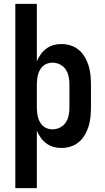

<svg xmlns="http://www.w3.org/2000/svg" viewBox="-20 -755 540 990"><path d="M59 215V-735H170V-439Q178 -458 190 -475Q202 -492 219 -504.5Q236 -517 256 -522.5Q276 -528 297 -528Q321 -528 344.5 -520.5Q368 -513 386.5 -497.5Q405 -482 417.5 -460.5Q430 -439 437 -416Q444 -393 446.5 -368.5Q449 -344 449 -320V-200Q449 -176 446.5 -151.5Q444 -127 437 -104Q430 -81 417.5 -59.5Q405 -38 386.5 -22.5Q368 -7 344.5 0.5Q321 8 297 8Q276 8 256 2.5Q236 -3 219 -15.5Q202 -28 190 -45Q178 -62 170 -81V215ZM251 -88Q271 -88 289.5 -97.5Q308 -107 319 -123.5Q330 -140 334 -160Q338 -180 338 -200V-320Q338 -340 334 -360Q330 -380 319 -396.5Q308 -413 289.5 -422.5Q271 -432 251 -432Q238 -432 225.5 -428Q213 -424 203 -415.5Q193 -407 186.5 -395.5Q180 -384 176.5 -371.5Q173 -359 171.5 -346Q170 -333 170 -320V-200Q170 -187 171.5 -174Q173 -161 176.5 -148.5Q180 -136 186.5 -124.5Q193 -113 203 -104.5Q213 -96 225.5 -92Q238 -88 251 -88Z"/></svg>

Font: Iosevka Term
Style: Bold
Weight: 700
Monospace: yes
Designer: Belleve Invis
Foundry: Belleve Invis
Version: Version 30.0.1